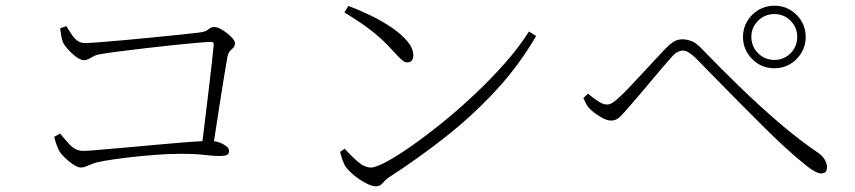

<svg xmlns="http://www.w3.org/2000/svg" viewBox="-20 -695 3040 683"><path d="M193.8 -594.2 215.8 -602.1Q223.6 -590.3 232.2 -576.4Q240.7 -562.5 252.7 -552.2Q264.6 -542 282.2 -542Q296.9 -542 336.2 -544.9Q375.5 -547.9 427.2 -552.7Q479 -557.6 531.7 -562.7Q584.5 -567.9 626.7 -572.3Q668.9 -576.7 688 -579.1Q711.9 -582 721.4 -590.6Q731 -599.1 742.2 -599.1Q753.4 -599.1 771 -588.4Q788.6 -577.6 802.2 -564Q815.9 -550.3 815.9 -542Q815.9 -528.3 804.4 -519.8Q793 -511.2 789.1 -493.2Q785.6 -474.1 777.8 -426.5Q770 -378.9 760.3 -316.9Q750.5 -254.9 741.2 -192.9Q761.2 -189.9 778.1 -179.7Q794.9 -169.4 794.9 -158.2Q794.9 -147.5 787.1 -143.8Q779.3 -140.1 759.8 -140.1Q738.8 -140.1 706.8 -144Q674.8 -147.9 621.1 -147.9Q581.1 -147.9 530.3 -144Q479.5 -140.1 431.4 -134.3Q383.3 -128.4 352.1 -123Q324.2 -118.2 309.3 -112.5Q294.4 -106.9 285.9 -103Q277.3 -99.1 268.1 -99.1Q256.8 -99.1 241.5 -109.1Q226.1 -119.1 212.2 -132.6Q198.2 -146 191.9 -155.8Q186 -166.5 180.2 -183.1Q174.3 -199.7 172.9 -208L193.8 -220.2Q209 -201.2 228.8 -179.7Q248.5 -158.2 276.9 -158.2Q287.1 -158.2 323.2 -161.1Q359.4 -164.1 410.2 -168.7Q460.9 -173.3 515.9 -178.2Q570.8 -183.1 619.6 -187.3Q668.5 -191.4 700.2 -192.9Q706.1 -239.7 712.2 -290.8Q718.3 -341.8 724.1 -389.6Q730 -437.5 734.1 -475.8Q738.3 -514.2 740.2 -536.1Q741.2 -545.9 731 -545.9Q718.3 -545.9 680.7 -542.7Q643.1 -539.6 592.8 -534.2Q542.5 -528.8 490.5 -522.7Q438.5 -516.6 395.3 -511Q352.1 -505.4 330.1 -501Q317.9 -498.5 304 -489.7Q290 -481 278.8 -481Q266.6 -481 250 -493.4Q233.4 -505.9 220 -521.5Q206.5 -537.1 203.1 -546.9Q200.2 -554.7 197.5 -569.8Q194.8 -585 193.8 -594.2Z M1205.1 -650.9 1219.2 -673.8Q1257.8 -659.7 1298.6 -639.9Q1339.4 -620.1 1373.5 -596.9Q1407.7 -573.7 1429 -548.3Q1450.2 -522.9 1450.2 -498Q1450.2 -473.1 1428.2 -473.1Q1420.4 -473.1 1410.9 -480.7Q1401.4 -488.3 1381.8 -509.8Q1357.4 -537.6 1333 -559.6Q1308.6 -581.5 1278.1 -603.3Q1247.6 -625 1205.1 -650.9ZM1299.8 -99.1Q1316.4 -99.1 1354 -119.1Q1391.6 -139.2 1442.9 -175Q1494.1 -210.9 1552.2 -257.8Q1610.4 -304.7 1668 -358.9Q1725.6 -413.1 1776.1 -470.2Q1826.7 -527.3 1861.8 -583L1887.2 -566.9Q1825.7 -461.4 1744.1 -373.3Q1662.6 -285.2 1565.9 -208.7Q1469.2 -132.3 1361.8 -63Q1351.6 -56.2 1341.8 -44.2Q1332 -32.2 1317.9 -32.2Q1302.7 -32.2 1281 -43.7Q1259.3 -55.2 1239.7 -71.3Q1220.2 -87.4 1210 -101.1Q1203.1 -111.3 1197.3 -129.2Q1191.4 -147 1189.9 -154.8L1206.1 -166Q1231 -138.2 1254.2 -118.7Q1277.3 -99.1 1299.8 -99.1Z M2734.9 -452.1Q2688.5 -452.1 2655.8 -484.9Q2623 -517.6 2623 -564Q2623 -594.7 2638.2 -619.9Q2653.3 -645 2678.7 -659.9Q2704.1 -674.8 2734.9 -674.8Q2765.6 -674.8 2790.8 -659.9Q2815.9 -645 2831.1 -619.9Q2846.2 -594.7 2846.2 -564Q2846.2 -533.2 2831.1 -507.6Q2815.9 -481.9 2790.8 -467Q2765.6 -452.1 2734.9 -452.1ZM2734.9 -645Q2700.7 -645 2676.8 -621.3Q2652.8 -597.7 2652.8 -564Q2652.8 -529.3 2676.8 -505.6Q2700.7 -481.9 2734.9 -481.9Q2768.6 -481.9 2792.2 -505.6Q2815.9 -529.3 2815.9 -564Q2815.9 -597.7 2792.2 -621.3Q2768.6 -645 2734.9 -645ZM2079.1 -307.1Q2070.8 -314.5 2065.4 -325Q2060.1 -335.4 2055.2 -346.2L2071.8 -361.8Q2090.8 -345.7 2108.2 -334.5Q2125.5 -323.2 2139.2 -323.2Q2149.4 -323.2 2159.4 -329.8Q2169.4 -336.4 2183.1 -349.1Q2199.7 -364.3 2221.9 -387.7Q2244.1 -411.1 2267.8 -436.8Q2291.5 -462.4 2312.3 -484.9Q2333 -507.3 2346.2 -521Q2360.4 -536.1 2375 -545.7Q2389.6 -555.2 2407.2 -555.2Q2423.3 -555.2 2440.4 -548.6Q2457.5 -542 2478 -520Q2538.6 -457 2608.6 -388.9Q2678.7 -320.8 2751.2 -258.5Q2823.7 -196.3 2891.1 -150.9Q2904.3 -142.1 2913.1 -128.2Q2921.9 -114.3 2921.9 -100.1Q2921.9 -78.1 2900.9 -78.1Q2882.8 -78.1 2847.7 -106.2Q2812.5 -134.3 2766.1 -176.8Q2741.7 -199.2 2701.9 -238.5Q2662.1 -277.8 2616.2 -324.2Q2570.3 -370.6 2527.1 -414.6Q2483.9 -458.5 2453.1 -490.2Q2426.8 -515.1 2409.2 -515.1Q2400.9 -515.1 2391.4 -510.5Q2381.8 -505.9 2370.1 -493.2Q2358.4 -480.5 2338.9 -457.5Q2319.3 -434.6 2296.9 -407.7Q2274.4 -380.9 2253.4 -356.2Q2232.4 -331.5 2217.8 -314.9Q2198.7 -292.5 2185.3 -279.3Q2171.9 -266.1 2153.8 -266.1Q2137.7 -266.1 2115.5 -279.5Q2093.3 -293 2079.1 -307.1Z"/></svg>

Font: Source Han Serif CN ExtraLight
Style: Regular
Weight: 250
Designer: Ryoko NISHIZUKA  (kana & ideographs); Frank Grießhammer (Latin, Greek & Cyrillic); Wenlong ZHANG  (bopomofo); Sandoll Co
Foundry: Adobe Systems Incorporated
Version: Version 1.001;PS 1.001;hotconv 16.6.54;makeotf.lib2.5.65590